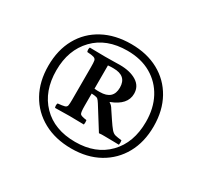

<svg xmlns="http://www.w3.org/2000/svg" viewBox="-107 -905 788 750"><g transform="rotate(30 287.5 -529.5)"><path d="M289 -294Q217 -294 163 -323.5Q109 -353 79.5 -406Q50 -459 50 -530Q50 -601 79.5 -654Q109 -707 163 -736Q217 -765 289 -765Q360 -765 413 -736Q466 -707 495.5 -654Q525 -601 525 -530Q525 -459 495.5 -406Q466 -353 413 -323.5Q360 -294 289 -294ZM289 -324Q381 -324 435.5 -380Q490 -436 490 -530Q490 -591 465.5 -637Q441 -683 396 -709Q351 -735 289 -735Q195 -735 140.5 -678.5Q86 -622 86 -530Q86 -436 140.5 -380Q195 -324 289 -324ZM264 -519 251 -520V-465Q251 -435 255.5 -429Q260 -423 285 -420Q287 -411 285 -400Q269 -400 250 -400.5Q231 -401 220 -401Q211 -401 191 -400.5Q171 -400 155 -400Q151 -411 155 -420Q176 -422 185 -424.5Q194 -427 195.5 -435Q197 -443 197 -460V-608Q197 -628 195.5 -636.5Q194 -645 185 -648Q176 -651 155 -652Q151 -663 155 -672Q175 -672 188 -671.5Q201 -671 224 -671Q247 -671 265 -671.5Q283 -672 290 -672Q337 -672 366 -654Q395 -636 395 -602Q395 -552 329 -527V-525Q335 -522 339.5 -517Q344 -512 348 -505L370 -472Q386 -448 395 -437.5Q404 -427 414 -424.5Q424 -422 443 -420Q445 -411 443 -400Q437 -400 416.5 -400.5Q396 -401 379 -401Q372 -401 365.5 -401Q359 -401 353 -400L291 -499Q284 -510 279.5 -514Q275 -518 264 -519ZM251 -542Q258 -541 263.5 -541Q269 -541 275 -541Q335 -541 335 -595Q335 -648 276 -648Q271 -648 265 -648Q259 -648 251 -647Z"/></g></svg>

Font: Castoro
Style: Regular
Weight: 400
Designer: John Hudson
Foundry: Tiro Typeworks Ltd.
Version: Version 2.04